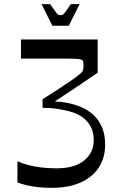

<svg xmlns="http://www.w3.org/2000/svg" viewBox="-20 -890 573 924"><path d="M64 -12V-114Q99 -98 147 -89Q195 -80 253 -80Q340 -80 385.5 -118Q431 -156 431 -215Q431 -253 417 -279.5Q403 -306 381.5 -322.5Q360 -339 334 -348Q308 -357 284 -361Q256 -367 232 -369Q208 -371 185 -371V-413Q204 -425 226.5 -439Q249 -453 272 -468.5Q295 -484 317.5 -499Q340 -514 357 -528Q376 -542 379 -551Q382 -560 382 -579Q382 -593 377.5 -599Q373 -605 352.5 -606.5Q332 -608 285 -608Q252 -608 223.5 -608Q195 -608 162 -608Q129 -608 81 -608V-700H450V-540Q408 -512 375.5 -489.5Q343 -467 312 -447Q281 -427 244 -402Q273 -401 306 -394.5Q339 -388 371 -374.5Q403 -361 429 -337.5Q455 -314 470.5 -278.5Q486 -243 486 -193Q486 -132 456.5 -85.5Q427 -39 369.5 -12.5Q312 14 227 14Q197 14 167 11Q137 8 110.5 2Q84 -4 64 -12ZM232 -766 180 -870H221Q240 -843 248.5 -832Q257 -821 261.5 -819Q266 -817 271 -817Q278 -817 282 -819Q286 -821 294 -832Q302 -843 321 -870H363L311 -766Z"/></svg>

Font: Ojuju Medium
Style: Regular
Weight: 500
Designer: Chisaokwu Joboson, Mirko Velimirovic
Foundry: Udi Foundry
Version: Version 1.000